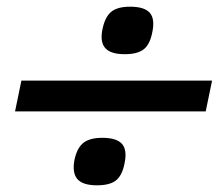

<svg xmlns="http://www.w3.org/2000/svg" viewBox="-20 -687 654 574"><path d="M353 -525Q310 -525 294 -544Q278 -563 287 -603Q295 -638 313.5 -652.5Q332 -667 369 -667Q412 -667 428 -648.5Q444 -630 435 -589Q428 -554 409.5 -539.5Q391 -525 353 -525ZM270 -133Q227 -133 211 -152Q195 -171 203 -211Q211 -246 230 -260.5Q249 -275 286 -275Q329 -275 345 -256.5Q361 -238 352 -197Q345 -162 326.5 -147.5Q308 -133 270 -133ZM25 -354 44 -446H614L595 -354Z"/></svg>

Font: Victor Mono Thin
Style: Bold Italic
Weight: 700
Italic angle: -12°
Monospace: yes
Version: Version 1.561;gftools[0.9.30]